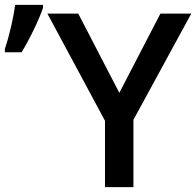

<svg xmlns="http://www.w3.org/2000/svg" viewBox="-60 -770 807 790"><path d="M29 -555Q55 -598 80 -650Q105 -702 117 -738V-750H2Q-2 -714 -14 -662Q-26 -610 -40 -569V-555ZM135 -714 372 -273V0H489V-277L727 -714H600L431 -388L262 -714Z"/></svg>

Font: OpenSansMMV
Style: Semibold
Weight: 600
Designer: Steve Matteson
Foundry: Ascender Corporation
Version: Version 6.000